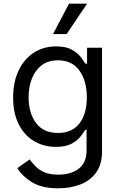

<svg xmlns="http://www.w3.org/2000/svg" viewBox="-20 -804 649 1040"><path d="M340.9 -619.3H267L353.7 -784.1H451.7ZM296.9 215.9Q205.6 215.9 152.5 182.7Q99.4 149.5 73.9 106.5L140.6 59.7Q152 74.6 169.4 93.9Q186.8 113.3 217.2 127.7Q247.5 142 296.9 142Q362.9 142 405.9 110.1Q448.9 78.1 448.9 9.9V-100.9H441.8Q432.5 -85.9 415.7 -64.1Q398.8 -42.3 367.4 -25.4Q335.9 -8.5 282.7 -8.5Q216.6 -8.5 164.2 -39.8Q111.9 -71 81.5 -130.7Q51.1 -190.3 51.1 -275.6Q51.1 -359.4 80.6 -421.7Q110.1 -484 162.6 -518.3Q215.2 -552.6 284.1 -552.6Q337.4 -552.6 368.8 -535Q400.2 -517.4 417.1 -495.2Q433.9 -473 443.2 -458.8H451.7V-545.5H532.7V15.6Q532.7 85.9 500.9 130.1Q469.1 174.4 415.7 195.1Q362.2 215.9 296.9 215.9ZM294 -83.8Q369.7 -83.8 410 -135.1Q450.3 -186.4 450.3 -277Q450.3 -365.4 410.5 -421.3Q370.7 -477.3 294 -477.3Q240.8 -477.3 205.4 -450.3Q170.1 -423.3 152.5 -377.8Q134.9 -332.4 134.9 -277Q134.9 -191.8 175.1 -137.8Q215.2 -83.8 294 -83.8Z"/></svg>

Font: Linik Sans
Style: Regular
Weight: 400
Designer: Rasmus Andersson (font), Marc Monis (original base), Kil Hyung-jin (Pretendard portions), Cristiano Sobral (main changes
Foundry: rsms
Version: Version 3.018;May 31, 2022;FontCreator 14.0.0.2814 64-bit; t